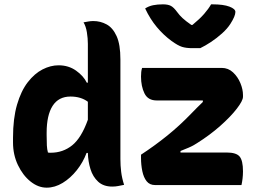

<svg xmlns="http://www.w3.org/2000/svg" viewBox="-20 -853 1190 885"><path d="M903 -631H867Q838 -631 819 -637Q800 -643 771 -664Q734 -691 703 -728Q672 -765 649 -814Q666 -825 686 -829Q706 -833 731 -833Q754 -833 767.5 -826Q781 -819 797 -797Q807 -783 821.5 -769.5Q836 -756 862 -738H867Q901 -766 921 -789Q941 -812 953 -833H959Q1010 -833 1037.5 -822.5Q1065 -812 1065 -798Q1065 -779 1042 -743Q1028 -721 1003.5 -699Q979 -677 952.5 -659.5Q926 -642 903 -631ZM250 -552Q296 -552 330.5 -527.5Q365 -503 380 -472H385V-651Q385 -676 380.5 -704Q376 -732 365 -750Q376 -752 387.5 -754Q399 -756 410 -756Q443 -756 471.5 -740.5Q500 -725 517.5 -686.5Q535 -648 535 -579V-120Q535 -90 538.5 -61Q542 -32 552 -1Q537 2 524.5 4.5Q512 7 497 7Q457 7 432.5 -15.5Q408 -38 397 -73.5Q386 -109 385 -148H379Q363 -105 334 -68.5Q305 -32 269 -10Q233 12 195 12Q156 12 120.5 -16.5Q85 -45 62.5 -92.5Q40 -140 40 -196V-218Q40 -307 58.5 -370.5Q77 -434 108 -474Q139 -514 176 -533Q213 -552 250 -552ZM635 -540H1002Q1032 -540 1054 -519.5Q1076 -499 1088 -470Q1100 -441 1100 -415V-407Q1100 -389 1071.5 -352Q1043 -315 995 -272.5Q947 -230 888 -193Q870 -181 851 -173Q832 -165 812 -157V-150H1025Q1069 -150 1084.5 -131.5Q1100 -113 1100 -63Q1100 -46 1098 -29.5Q1096 -13 1093 0H695Q670 0 656 -17.5Q642 -35 636 -64Q630 -93 630 -125V-140Q694 -182 751 -228Q808 -274 861 -329Q886 -355 915 -383V-390H702Q662 -390 646 -422.5Q630 -455 630 -500Q630 -511 631 -521Q632 -531 635 -540ZM201 -150Q205 -149 208 -149Q211 -149 214 -149Q270 -149 312.5 -183Q355 -217 385 -301V-384Q353 -408 305 -408Q250 -408 222.5 -365Q195 -322 195 -241V-230Q195 -201 196 -182.5Q197 -164 201 -150Z"/></svg>

Font: Recursive Sn Csl St XBd
Style: Regular
Weight: 800
Version: Version 1.085;hotconv 1.1.0;makeotfexe 2.6.0; ttfautohint (v